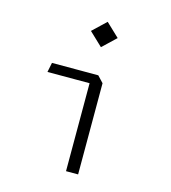

<svg xmlns="http://www.w3.org/2000/svg" viewBox="-113 -860 847 951"><g transform="rotate(15 310.0 -384.0)"><path d="M313.5 -469 336.5 -451H97.5L107.5 -500H345L375.5 -467.5V0H313.5ZM253 -703 321.5 -768 390 -703 321.5 -638Z"/></g></svg>

Font: Monaspace Krypton Var ExLight
Style: Regular
Weight: 200
Designer: Riley Cran and the Lettermatic Team
Version: Version 1.200 (Monaspace Krypton Var)